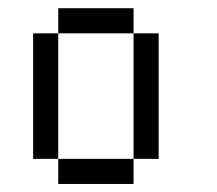

<svg xmlns="http://www.w3.org/2000/svg" viewBox="-20 -458 540 478"><path d="M312.5 -375H375V-62.5H312.5ZM125 -62.5H312.5V0H125ZM62.5 -375H125V-62.5H62.5ZM125 -437.5H312.5V-375H125Z"/></svg>

Font: Pixel Operator Mono
Style: Regular
Weight: 400
Monospace: yes
Designer: Jayvee Enaguas (HarvettFox96)
Version: 2016.04.25